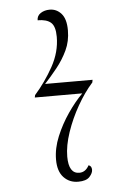

<svg xmlns="http://www.w3.org/2000/svg" viewBox="-53 -758 506 806"><g transform="rotate(-5 200.5 -355.0)"><path d="M244 10Q207 10 183 -15.5Q159 -41 159 -90Q159 -138 179.5 -187.5Q200 -237 230.5 -281.5Q261 -326 293 -358H93L95 -368Q140 -419 173.5 -479.5Q207 -540 207 -604Q207 -648 189 -664Q171 -680 133 -680Q133 -699 149 -709.5Q165 -720 187 -720Q216 -720 236 -697.5Q256 -675 256 -627Q256 -581 238 -543Q220 -505 193.5 -472Q167 -439 141 -411H341L339 -400Q305 -362 275 -309.5Q245 -257 226 -201Q207 -145 207 -99Q207 -27 252 -27Q278 -27 293 -55Q306 -51 306 -35Q306 -21 292 -5.5Q278 10 244 10Z"/></g></svg>

Font: Noto Serif Display ExtraCondensed Light
Style: Italic
Weight: 300
Width: 2
Italic angle: -12°
Designer: Monotype Design Team
Foundry: Monotype Imaging Inc.
Version: Version 2.009